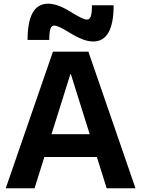

<svg xmlns="http://www.w3.org/2000/svg" viewBox="-20 -1006 755 1026"><path d="M10.7 0 263 -730H452.3L704 0H550.1L358.3 -610.7H356.3L164.6 0ZM157.7 -167V-288.7H557.7V-167ZM477.7 -784.3Q450.7 -784.3 418.7 -796.8Q386.7 -809.3 345.7 -835Q320.7 -851 300.5 -860.2Q280.3 -869.4 269.3 -869.4Q255.6 -869.4 249.5 -851.9Q243.3 -834.3 243.3 -792.7H127.3Q127.3 -986.3 237 -986.3Q264.3 -986.3 296.5 -974Q328.6 -961.6 369 -935.6Q395 -919.6 414.7 -910.5Q434.3 -901.3 445.3 -901.3Q459.3 -901.3 465.3 -919.1Q471.3 -937 471.3 -978H587.3Q587.3 -784.3 477.7 -784.3Z"/></svg>

Font: M PLUS 1 Thin
Style: Regular
Weight: 100
Designer: Coji Morishita
Foundry: UNDERFOREST DESIGN
Version: Version 1.001